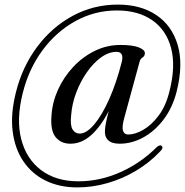

<svg xmlns="http://www.w3.org/2000/svg" viewBox="-20 -697 804 835"><path d="M500.5 -72Q465 -72 449.5 -88Q434 -104 436.5 -131.5Q437 -144 440.8 -163Q444.5 -182 453 -214.5Q418 -146 376.2 -109Q334.5 -72 286.5 -72Q244.5 -72 221.5 -101.2Q198.5 -130.5 204 -195Q207.5 -252 232.2 -306.8Q257 -361.5 298 -405.5Q339 -449.5 391.8 -475.5Q444.5 -501.5 504 -501.5Q556.5 -501.5 583.8 -490.8Q611 -480 610 -465Q609.5 -453 600.2 -447.2Q591 -441.5 587.5 -430L520.5 -184.5Q509.5 -144 515 -128Q520.5 -112 537.5 -112Q567.5 -112 603.2 -132.5Q639 -153 670.2 -194.8Q701.5 -236.5 717 -300Q745 -409.5 724 -488.2Q703 -567 641.8 -609.2Q580.5 -651.5 489 -651.5Q392 -651.5 308.5 -605.5Q225 -559.5 165.2 -478.8Q105.5 -398 79.5 -294.5Q50 -179 72.2 -92.2Q94.5 -5.5 159 43Q223.5 91.5 321 91.5Q414.5 91.5 503.5 51.8Q592.5 12 661.5 -57Q676.5 -70 684.5 -61Q691.5 -52.5 674.5 -36.5Q630 10.5 572 45.2Q514 80 448.5 99Q383 118 316 118Q239 118 179 88.8Q119 59.5 81.8 4.8Q44.5 -50 35 -126.2Q25.5 -202.5 49.5 -296.5Q77 -406.5 141 -492.5Q205 -578.5 295.5 -627.8Q386 -677 493 -677Q591.5 -677 659.5 -631.8Q727.5 -586.5 752.8 -501.5Q778 -416.5 748 -298Q730 -228 691.5 -177.2Q653 -126.5 603 -99.2Q553 -72 500.5 -72ZM289.5 -196.5Q284.5 -152.5 295.5 -134.2Q306.5 -116 326.5 -116Q356 -116 389.8 -155.8Q423.5 -195.5 455 -266.2Q486.5 -337 510 -429.5Q519.5 -471.5 486.5 -471.5Q452.5 -471.5 419 -447Q385.5 -422.5 357.5 -382.2Q329.5 -342 311.2 -293.5Q293 -245 289.5 -196.5Z"/></svg>

Font: Fraunces 144pt S050
Style: Italic
Weight: 400
Italic angle: -16°
Version: Version 1.000; ttfautohint (v1.8.3)